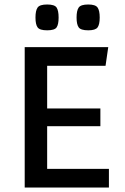

<svg xmlns="http://www.w3.org/2000/svg" viewBox="-20 -835 555 855"><path d="M190 -273V-83H465V0H90V-625H462L450 -542H190V-352H427V-273ZM373 -700Q340 -700 330.5 -713Q321 -726 321 -757Q321 -788 330.5 -801.5Q340 -815 373 -815Q405 -815 414.5 -801.5Q424 -788 424 -757Q424 -726 414.5 -713Q405 -700 373 -700ZM190 -700Q157 -700 147.5 -713Q138 -726 138 -757Q138 -788 147.5 -801.5Q157 -815 190 -815Q223 -815 232 -801.5Q241 -788 241 -757Q241 -726 232 -713Q223 -700 190 -700Z"/></svg>

Font: Changa ExtraLight
Style: Regular
Weight: 400
Version: Version 3.002; ttfautohint (v1.8.2)